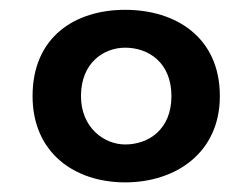

<svg xmlns="http://www.w3.org/2000/svg" viewBox="-20 -660 518 395"><path d="M47 -462.3C47 -345.5 133.6 -284.8 237.5 -284.8C341.4 -284.8 432.3 -345.5 432.3 -462.3C432.3 -583.5 341.4 -639.8 237.5 -639.8C133.6 -639.8 47 -583.5 47 -462.3ZM332.7 -462.3C332.7 -393.1 285.1 -362.8 237.5 -362.8C194.2 -362.8 146.6 -397.4 146.6 -462.3C146.6 -531.6 194.2 -561.9 237.5 -561.9C285.1 -561.9 332.7 -531.6 332.7 -462.3Z"/></svg>

Font: PleaseOptimize
Style: Demi-Bold
Weight: 600
Version: Version 001.000